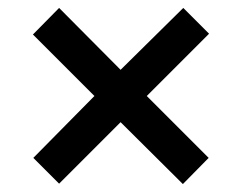

<svg xmlns="http://www.w3.org/2000/svg" viewBox="-20 -595 612 484"><path d="M442 -575 507 -510 350 -353 506 -197 441 -131 284 -287 129 -132 64 -197 218 -353 63 -508 129 -575 284 -419Z"/></svg>

Font: Noto Sans Gujarati SemiBold
Style: Regular
Weight: 600
Designer: Jelle Bosma - Monotype Design Team, Universal Thirst
Foundry: Monotype Imaging Inc.
Version: Version 2.106; ttfautohint (v1.8.4.7-5d5b)